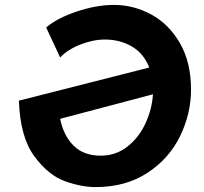

<svg xmlns="http://www.w3.org/2000/svg" viewBox="-20 -763 829 782"><path d="M758 -398Q758 -300 713.5 -208.5Q669 -117 580.5 -59Q492 -1 369 -1Q312 -1 244.5 -25Q177 -49 119.5 -127Q62 -205 57 -353L588 -488Q565 -546 516.5 -574Q468 -602 408 -602Q359 -602 307 -581.5Q255 -561 225 -529L168 -651Q212 -689 292.5 -716Q373 -743 444 -743Q524 -743 596 -704Q668 -665 713 -587Q758 -509 758 -398ZM603 -379 225 -279Q239 -210 280 -169.5Q321 -129 390 -129Q452 -129 499 -166Q546 -203 572.5 -260.5Q599 -318 603 -379Z"/></svg>

Font: Josefin Sans
Style: Bold Italic
Weight: 700
Italic angle: -7°
Designer: Santiago Orozco
Foundry: Typemade
Version: Version 2.000